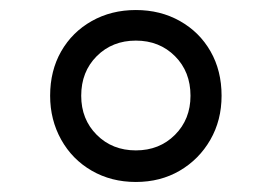

<svg xmlns="http://www.w3.org/2000/svg" viewBox="-20 -657 543 383"><path d="M251 -294Q202 -294 163 -316.5Q124 -339 102 -378.5Q80 -418 80 -466Q80 -516 102 -554.5Q124 -593 163 -615Q202 -637 251 -637Q300 -637 339 -615Q378 -593 400 -554.5Q422 -516 422 -466Q422 -417 399.5 -378Q377 -339 338.5 -316.5Q300 -294 251 -294ZM251 -357Q298 -357 329 -388Q360 -419 360 -466Q360 -514 329 -545Q298 -576 251 -576Q204 -576 173 -545Q142 -514 142 -466Q142 -419 173 -388Q204 -357 251 -357Z"/></svg>

Font: Piazzolla Thin ExtraBold
Style: Regular
Weight: 800
Version: Version 2.005